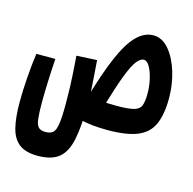

<svg xmlns="http://www.w3.org/2000/svg" viewBox="-90 -498 766 764"><g transform="rotate(15 293.0 -116.5)"><path d="M371.1 3.4Q339.8 3.4 310.1 0.5Q280.3 -2.4 254.6 -9.5Q229 -16.6 208.5 -27.8L219.7 -119.6Q232.9 -114.7 255.1 -110.1Q277.3 -105.5 309.1 -102.3Q340.8 -99.1 382.3 -99.1Q430.2 -99.1 452.6 -105.5Q475.1 -111.8 481.4 -128.9Q487.8 -146 487.8 -177.7Q487.8 -208.5 481 -237.8Q474.1 -267.1 463.1 -285.9Q452.1 -304.7 439 -304.7Q425.8 -304.7 410.6 -285.9Q395.5 -267.1 375.7 -215.6Q356 -164.1 328.1 -65.4L258.3 -93.3Q290.5 -205.1 320.3 -274.4Q350.1 -343.8 382.1 -376Q414.1 -408.2 451.2 -408.2Q487.8 -408.2 515.9 -374.8Q543.9 -341.3 559.6 -289.6Q575.2 -237.8 575.2 -182.6Q575.2 -115.2 556.9 -74.2Q538.6 -33.2 494.1 -14.9Q449.7 3.4 371.1 3.4ZM128.9 174.3Q78.6 174.3 51.8 153.1Q24.9 131.8 14.9 89.8Q4.9 47.9 4.9 -14.2Q4.9 -60.5 9 -116.2Q13.2 -171.9 19.5 -216.3H97.7Q94.7 -170.4 92.8 -123Q90.8 -75.7 90.8 -34.7Q90.8 8.8 93.8 32.7Q96.7 56.6 106.2 65.7Q115.7 74.7 134.3 74.7Q153.8 74.7 164.6 65.9Q175.3 57.1 179.7 29.5Q184.1 2 184.1 -55.2Q184.1 -92.3 183.1 -121.6Q182.1 -150.9 180.2 -181.2Q178.2 -211.4 175.3 -250.5L259.3 -254.9Q261.7 -222.2 263.9 -193.6Q266.1 -165 267.6 -137.9Q269 -110.8 269 -81.5Q269 13.2 257.6 69.3Q246.1 125.5 215.8 149.9Q185.5 174.3 128.9 174.3Z"/></g></svg>

Font: Cascadia Mono
Style: Regular
Weight: 400
Monospace: yes
Designer: Aaron Bell
Foundry: Saja Typeworks
Version: Version 2404.023